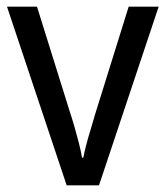

<svg xmlns="http://www.w3.org/2000/svg" viewBox="-20 -556 497 576"><path d="M180 0 1 -536H91L190 -219Q197 -198 204 -173.5Q211 -149 217 -125.5Q223 -102 226 -83H230Q233 -99 238.5 -120.5Q244 -142 251.5 -166Q259 -190 265 -212L366 -536H456L277 0Z"/></svg>

Font: Noto Sans Arabic SemiCondensed
Style: Regular
Weight: 400
Width: 4
Designer: Monotype Design Team, Nadine Chahine, Nizar Qandah and Khaled Hosny
Foundry: Monotype Imaging Inc.
Version: Version 2.012